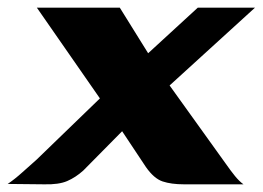

<svg xmlns="http://www.w3.org/2000/svg" viewBox="-45 -480 684 500"><path d="M434 0Q401 0 378.5 -7.5Q356 -15 335 -45L240 -188L51 -460H267L369 -296L542 -55Q556 -35 567 -21.5Q578 -8 589 0ZM70 0 -25 -1Q-7 -13 13.5 -31.5Q34 -50 50 -64L262 -269L470 -460H619L338 -204L172 -36Q152 -18 130 -8.5Q108 1 70 0Z"/></svg>

Font: Genos Thin
Style: Bold Italic
Weight: 700
Italic angle: -8°
Version: Version 1.010